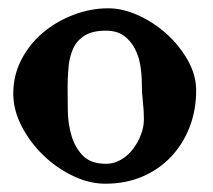

<svg xmlns="http://www.w3.org/2000/svg" viewBox="-20 -438 514 463"><path d="M241 -418Q276 -418 313.5 -401Q351 -384 382 -356Q413 -328 433 -292.5Q453 -257 453 -220Q453 -172 437 -131Q421 -90 392 -59.5Q363 -29 323 -12Q283 5 234 5Q195 5 155.5 -14Q116 -33 84 -64Q52 -95 32 -134Q12 -173 12 -212Q12 -257 32 -295Q52 -333 84.5 -360Q117 -387 158 -402.5Q199 -418 241 -418ZM143 -228Q143 -203 143.5 -171Q144 -139 152.5 -110.5Q161 -82 180 -62.5Q199 -43 236 -43Q255 -43 272 -53Q289 -63 301 -79Q313 -95 320 -113.5Q327 -132 327 -150Q327 -172 324.5 -193Q322 -214 322 -235Q322 -257 318.5 -279.5Q315 -302 305 -321Q295 -340 278.5 -352Q262 -364 235 -364Q203 -364 184.5 -352.5Q166 -341 157 -322Q148 -303 145.5 -278.5Q143 -254 143 -228Z"/></svg>

Font: CAT Altenglisch
Style: Regular
Weight: 400
Designer: Peter Wiegel
Foundry: Peter Wiegel, CAT Fonts
Version: Version 1.000